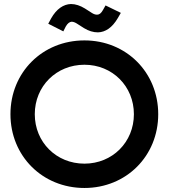

<svg xmlns="http://www.w3.org/2000/svg" viewBox="-20 -921 839 955"><path d="M400 14C608 14 767 -145 767 -353C767 -561 608 -720 400 -720C191 -720 32 -561 32 -353C32 -145 191 14 400 14ZM400 -107C260 -107 153 -214 153 -353C153 -492 260 -599 400 -599C539 -599 646 -492 646 -353C646 -214 539 -107 400 -107ZM467 -760C504 -761 538 -783 566 -831L581 -857L505 -894L492 -871C483 -855 474 -848 463 -848C454 -848 446 -851 438 -856L402 -879C379 -893 356 -901 333 -901C296 -900 261 -877 234 -829L220 -803L295 -765L307 -789C316 -805 326 -812 336 -813C345 -813 354 -809 362 -804L398 -781C421 -767 444 -760 467 -760Z"/></svg>

Font: Lineal
Style: Bold
Weight: 700
Designer: Created by Frank Adebiaye with contributions from Anton Moglia & Ariel Martín Pérez
Created by Frank ADEBIAYE with FontF
Foundry: Velvetyne Type Foundry
Version: Version 2.000;Glyphs 3.2 (3227)